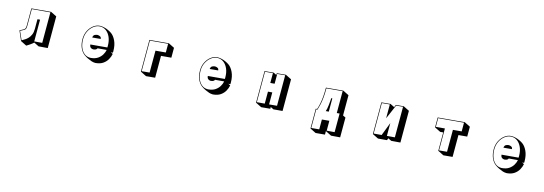

<svg xmlns="http://www.w3.org/2000/svg" viewBox="25 -1741 8951 3157"><g transform="rotate(15 4500.0 -163.0)"><path d="M495 1Q487 10 469.5 23.5Q452 37 435.5 48.5Q419 60 412 64L379 84L279 34L207 -130Q247 -150 267.5 -161.5Q288 -173 295.5 -189Q303 -205 303 -238V-529L632 -558L732 -508V31L579 43ZM313 -520V-238Q313 -202 306 -185Q299 -168 278.5 -156.5Q258 -145 219 -125L283 19L307 5Q316 0 338 -13.5Q360 -27 385 -52.5Q410 -78 428 -118.5Q446 -159 446 -219V-383L489 -387V-17L622 -28V-547Z M1789 -152Q1780 -103 1753 -55.5Q1726 -8 1679 24.5Q1632 57 1561 64Q1557 64 1554 64.5Q1551 65 1547 65Q1531 65 1515.5 62Q1500 59 1486 55Q1453 44 1416.5 26.5Q1380 9 1348 -14Q1299 -51 1272 -114.5Q1245 -178 1245 -261Q1245 -339 1276.5 -401.5Q1308 -464 1357.5 -502Q1407 -540 1461 -544Q1465 -544 1468.5 -544.5Q1472 -545 1476 -545Q1493 -545 1510.5 -542.5Q1528 -540 1544 -536Q1575 -529 1609 -513.5Q1643 -498 1668 -481Q1718 -447 1752.5 -374Q1787 -301 1787 -201Q1787 -194 1787 -187Q1787 -180 1786 -173L1753 -170ZM1524 -177Q1518 -161 1502 -152.5Q1486 -144 1461 -142H1454Q1432 -142 1413.5 -157.5Q1395 -173 1393 -207L1676 -232Q1677 -240 1677 -246.5Q1677 -253 1677 -260Q1677 -343 1650 -405Q1623 -467 1578 -501Q1533 -535 1477 -535Q1473 -535 1469.5 -534.5Q1466 -534 1462 -534Q1410 -530 1362.5 -493Q1315 -456 1285 -396Q1255 -336 1255 -261Q1255 -186 1278 -125.5Q1301 -65 1343.5 -30Q1386 5 1444 5Q1448 5 1452 4.5Q1456 4 1460 4Q1528 -2 1573 -32.5Q1618 -63 1643.5 -106Q1669 -149 1676 -190ZM1393 -326Q1398 -364 1420 -375.5Q1442 -387 1464 -389H1471Q1490 -389 1511.5 -378.5Q1533 -368 1534 -339Z M2312 9V-531L2636 -560L2736 -510V-342L2564 -327V45L2412 59ZM2626 -401V-549L2322 -522V-1L2454 -13V-386Z M3789 -152Q3780 -103 3753 -55.5Q3726 -8 3679 24.5Q3632 57 3561 64Q3557 64 3554 64.5Q3551 65 3547 65Q3531 65 3515.5 62Q3500 59 3486 55Q3453 44 3416.5 26.5Q3380 9 3348 -14Q3299 -51 3272 -114.5Q3245 -178 3245 -261Q3245 -339 3276.5 -401.5Q3308 -464 3357.5 -502Q3407 -540 3461 -544Q3465 -544 3468.5 -544.5Q3472 -545 3476 -545Q3493 -545 3510.5 -542.5Q3528 -540 3544 -536Q3575 -529 3609 -513.5Q3643 -498 3668 -481Q3718 -447 3752.5 -374Q3787 -301 3787 -201Q3787 -194 3787 -187Q3787 -180 3786 -173L3753 -170ZM3524 -177Q3518 -161 3502 -152.5Q3486 -144 3461 -142H3454Q3432 -142 3413.5 -157.5Q3395 -173 3393 -207L3676 -232Q3677 -240 3677 -246.5Q3677 -253 3677 -260Q3677 -343 3650 -405Q3623 -467 3578 -501Q3533 -535 3477 -535Q3473 -535 3469.5 -534.5Q3466 -534 3462 -534Q3410 -530 3362.5 -493Q3315 -456 3285 -396Q3255 -336 3255 -261Q3255 -186 3278 -125.5Q3301 -65 3343.5 -30Q3386 5 3444 5Q3448 5 3452 4.5Q3456 4 3460 4Q3528 -2 3573 -32.5Q3618 -63 3643.5 -106Q3669 -149 3676 -190ZM3393 -326Q3398 -364 3420 -375.5Q3442 -387 3464 -389H3471Q3490 -389 3511.5 -378.5Q3533 -368 3534 -339Z M4525 18V48L4373 62L4273 12V-526L4425 -540L4477 -514V-544L4629 -558L4729 -508V31L4577 44ZM4487 -535V-368L4415 -362V-529L4283 -517V1L4415 -10V-214L4487 -220V-16L4619 -28V-547Z M5503 166V226L5347 240L5247 190V-146L5270 -148Q5285 -195 5296 -247Q5307 -299 5313 -366Q5319 -433 5319 -524L5609 -550L5709 -500V-155L5756 -132V205L5604 217ZM5599 -167V-539L5329 -515Q5329 -426 5322.5 -359Q5316 -292 5304.5 -239.5Q5293 -187 5278 -139L5257 -137V179L5390 167V-1L5514 -12V156L5646 146V-171ZM5416 -151Q5423 -168 5428.5 -196.5Q5434 -225 5437.5 -256.5Q5441 -288 5443.5 -316Q5446 -344 5447 -362Q5448 -380 5448 -380L5466 -381V-155Z M6525 15 6512 50 6362 63 6262 13V-526L6415 -540L6485 -505L6504 -548L6635 -559L6735 -509V31L6582 43ZM6510 -538 6405 -294V-529L6272 -517V2L6405 -9L6492 -235V-17L6625 -28V-548Z M7372 1V-312L7321 -308L7221 -358V-526L7671 -566L7771 -516V-348L7625 -335V37L7472 51ZM7661 -407V-555L7231 -517V-369L7382 -382V-9L7515 -21V-394Z M8789 -152Q8780 -103 8753 -55.5Q8726 -8 8679 24.5Q8632 57 8561 64Q8557 64 8554 64.5Q8551 65 8547 65Q8531 65 8515.5 62Q8500 59 8486 55Q8453 44 8416.5 26.5Q8380 9 8348 -14Q8299 -51 8272 -114.5Q8245 -178 8245 -261Q8245 -339 8276.5 -401.5Q8308 -464 8357.5 -502Q8407 -540 8461 -544Q8465 -544 8468.5 -544.5Q8472 -545 8476 -545Q8493 -545 8510.5 -542.5Q8528 -540 8544 -536Q8575 -529 8609 -513.5Q8643 -498 8668 -481Q8718 -447 8752.5 -374Q8787 -301 8787 -201Q8787 -194 8787 -187Q8787 -180 8786 -173L8753 -170ZM8524 -177Q8518 -161 8502 -152.5Q8486 -144 8461 -142H8454Q8432 -142 8413.5 -157.5Q8395 -173 8393 -207L8676 -232Q8677 -240 8677 -246.5Q8677 -253 8677 -260Q8677 -343 8650 -405Q8623 -467 8578 -501Q8533 -535 8477 -535Q8473 -535 8469.5 -534.5Q8466 -534 8462 -534Q8410 -530 8362.5 -493Q8315 -456 8285 -396Q8255 -336 8255 -261Q8255 -186 8278 -125.5Q8301 -65 8343.5 -30Q8386 5 8444 5Q8448 5 8452 4.5Q8456 4 8460 4Q8528 -2 8573 -32.5Q8618 -63 8643.5 -106Q8669 -149 8676 -190ZM8393 -326Q8398 -364 8420 -375.5Q8442 -387 8464 -389H8471Q8490 -389 8511.5 -378.5Q8533 -368 8534 -339Z"/></g></svg>

Font: Rampart One
Style: Regular
Weight: 400
Designer: Fontworks Inc.
Foundry: Fontworks Inc.
Version: Version 1.100